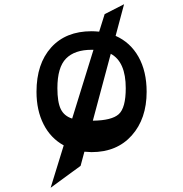

<svg xmlns="http://www.w3.org/2000/svg" viewBox="-20 -708 868 910"><path d="M528 -538Q598 -507 636.5 -438.5Q675 -370 675 -273Q675 -145 604.5 -66Q534 13 414 13Q402 13 380 11L362 78L220 182L282 -19Q220 -53 186.5 -119Q153 -185 153 -273Q153 -406 222.5 -483Q292 -560 414 -560Q428 -560 450 -558L476 -641L568 -688ZM252 -290Q252 -224 268 -191Q284 -158 322 -146L423 -472H414Q334 -472 293 -430.5Q252 -389 252 -290ZM420 -136Q510 -137 543 -167Q576 -197 576 -290Q576 -415 505 -453Z"/></svg>

Font: OpenDyslexic
Style: Regular
Weight: 400
Designer: Abbie Gonzalez
Version: Version 0.920;hotconv 1.0.109;makeotfexe 2.5.65596